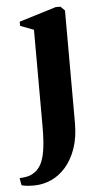

<svg xmlns="http://www.w3.org/2000/svg" viewBox="-103 -548 432 825"><g transform="rotate(-5 113.0 -136.0)"><path d="M10 241.5Q-3 241.5 -13.8 240.8Q-24.5 240 -32.2 238.5Q-40 237 -43.5 235.5L-49 204.5Q-38.5 204.5 -21.8 201.8Q-5 199 9 191Q30 179 43 156.5Q56 134 62.2 94.8Q68.5 55.5 68.5 -7L68 -425L10 -447V-465L169.5 -514H190L208 -496L208.5 -11.5Q208.5 51.5 192 98.8Q175.5 146 147.5 178Q119.5 210 84 225.8Q48.5 241.5 10 241.5Z"/></g></svg>

Font: Merriweather 144pt
Style: Bold
Weight: 700
Version: Version 2.100